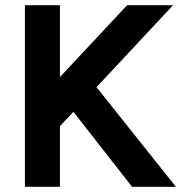

<svg xmlns="http://www.w3.org/2000/svg" viewBox="-20 -720 706 740"><path d="M76 0H211V-234L263 -289L489 0H658L352 -384L647 -700H470L211 -423V-700H76Z"/></svg>

Font: HB Figtree Prototype
Style: Bold
Weight: 700
Designer: Alfredo Marco Pradil
Foundry: Hanken Design Co.®
Version: Version 1.002;Glyphs 3.2 (3228)